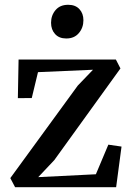

<svg xmlns="http://www.w3.org/2000/svg" viewBox="-20 -781 552 801"><path d="M368 -490 138.5 -480 112.5 -372 54.5 -371.5 57.5 -532.5H463.5L482.5 -495.5L206.5 -113L139.5 -42L380 -54L432 -177.5L487 -169.5L464.5 0H43L23 -38L304.5 -424ZM256 -620.5Q226.5 -620.5 209.8 -639Q193 -657.5 193 -686Q193 -717 211.8 -739Q230.5 -761 264 -761H265Q294.5 -761 311.2 -743Q328 -725 328 -696.5Q328 -665.5 309 -643Q290 -620.5 257 -620.5Z"/></svg>

Font: Merriweather 72pt Medium
Style: Regular
Weight: 500
Version: Version 2.100